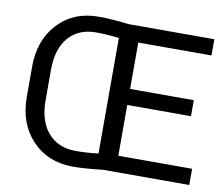

<svg xmlns="http://www.w3.org/2000/svg" viewBox="-80 -817 1062 923"><g transform="rotate(10 451.0 -355.5)"><path d="M331.1 10.3Q209 10.3 132.3 -70.8Q55.7 -151.9 55.7 -281.2V-429.7Q55.7 -559.1 131.6 -640.1Q207.5 -721.2 329.6 -721.2Q391.1 -721.2 477.1 -710.9H895.5V-631.8H538.1V-405.3H849.1V-327.1H538.1V-79.1H898.4V0H477.1Q391.1 10.3 331.1 10.3ZM329.6 -644.5Q245.1 -644.5 196.3 -588.4Q147.5 -532.2 147.5 -430.7V-281.2Q147.5 -179.7 196.8 -123Q246.1 -66.4 331.1 -66.4Q387.7 -66.4 442.4 -73.2V-637.2Q383.8 -644.5 329.6 -644.5Z"/></g></svg>

Font: Bert Sans Medium
Style: Regular
Weight: 500
Designer: Christian Robertson, Adam Twardoch, & Cristiano Sobral
Foundry: Google
Version: Version 12.135;January 10, 2020;FontCreator 12.0.0.2547 64-b